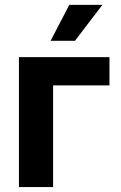

<svg xmlns="http://www.w3.org/2000/svg" viewBox="-20 -762 493 782"><path d="M425.8 -529.3V-414.1H196.3V0H57.1V-529.3ZM186 -595.7 262.2 -742.2H397L285.2 -595.7Z"/></svg>

Font: Inter Cardless Tabular Bold
Style: Bold
Weight: 700
Designer: Rasmus Andersson
Foundry: rsms
Version: Version 4.000;git-4fc901f